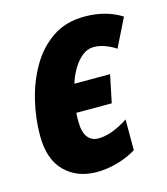

<svg xmlns="http://www.w3.org/2000/svg" viewBox="-91 -631 621 712"><g transform="rotate(-15 220.0 -274.5)"><path d="M195 10Q119 10 72 -37Q25 -84 25 -175Q25 -240 41 -307.5Q57 -375 90 -432Q123 -489 174.5 -524Q226 -559 298 -559Q380 -559 440 -521L386 -412Q369 -424 346 -432.5Q323 -441 302 -441Q277 -441 256.5 -424Q236 -407 221 -381Q206 -355 198 -328H335L313 -222H177Q176 -214 176 -204.5Q176 -195 176 -188Q176 -148 191 -128.5Q206 -109 232 -109Q283 -109 347 -151V-33Q317 -14 276 -2Q235 10 195 10Z"/></g></svg>

Font: Noto Sans Condensed ExtraBold
Style: Italic
Weight: 800
Width: 3
Italic angle: -12°
Designer: Monotype Design Team
Foundry: Monotype Imaging Inc.
Version: Version 2.013; ttfautohint (v1.8.4.7-5d5b)